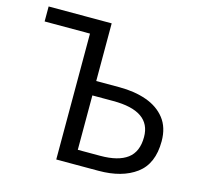

<svg xmlns="http://www.w3.org/2000/svg" viewBox="-106 -849 1015 965"><g transform="rotate(15 402.0 -366.5)"><path d="M487 0H267V-655H31V-733H359V-433H480Q559 -433 621 -411Q683 -389 719 -343Q755 -297 755 -225Q755 -108 682 -54Q609 0 487 0ZM476 -75Q569 -75 616.5 -110.5Q664 -146 664 -223Q664 -358 468 -358H359V-75Z"/></g></svg>

Font: Source Han Sans & Saira Hybrid
Style: Regular
Weight: 400
Designer: Ryoko NISHIZUKA 西塚涼子 (kana & ideographs); Paul D. Hunt (Latin, Greek & Cyrillic); Wenlong ZHANG 张文龙 (bopomofo); Sandoll 
Foundry: Adobe Systems Incorporated
Version: Version 1.00;August 2, 2021;FontCreator 13.0.0.2675 64-bit